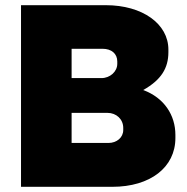

<svg xmlns="http://www.w3.org/2000/svg" viewBox="-20 -720 722 740"><path d="M61 0H413C559 0 656 -75 656 -188V-200C656 -276 613 -343 532 -373C601 -412 629 -457 629 -519V-529C629 -628 529 -700 388 -700H61ZM256 -419V-532H375C410 -532 432 -513 432 -483V-474C432 -444 404 -419 371 -419ZM256 -169V-285H394C429 -285 455 -260 455 -227V-219C455 -190 430 -169 398 -169Z"/></svg>

Font: Fixel Display Black
Style: Regular
Weight: 900
Designer: AlfaBravo + MacPaw
Foundry: Kyrylo Tkachov, Marchela Mozhyna, Serhii Makarenko, Maria Weinstein, Zakhar Kryvoshyya
Version: Version 1.211